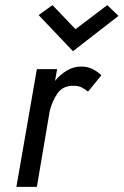

<svg xmlns="http://www.w3.org/2000/svg" viewBox="-20 -730 483 750"><path d="M324 -372 376 -436Q358 -453 339 -461.5Q320 -470 296 -470Q268 -470 241.5 -454.5Q215 -439 195 -414L203 -460H124L44 0H124L174 -295Q183 -334 204.5 -365Q226 -396 268 -395Q285 -395 298 -389Q311 -383 324 -372ZM275 -616 185 -710 131 -671 265 -530 443 -668 399 -710Z"/></svg>

Font: Jost* 400 Book Italic
Style: Italic
Weight: 400
Italic angle: -10°
Version: Version 3.200; ttfautohint (v0.97) -l 8 -r 50 -G 200 -x 14 -